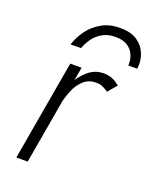

<svg xmlns="http://www.w3.org/2000/svg" viewBox="-129 -753 667 828"><g transform="rotate(20 204.0 -339.0)"><path d="M180 -460H128L48 0H100ZM318 -400 353 -441Q337 -455 319.5 -462.5Q302 -470 281 -470Q239 -471 206.5 -442.5Q174 -414 153 -371Q132 -328 124 -281H148Q155 -315 168.5 -347.5Q182 -380 205.5 -401Q229 -422 264 -421Q280 -421 293 -415Q306 -409 318 -400ZM101 -538Q112 -574 135.5 -606Q159 -638 195.5 -658.5Q232 -679 281 -678Q329 -678 358 -658Q387 -638 399.5 -606Q412 -574 407 -538H366Q368 -562 359 -584.5Q350 -607 329 -621Q308 -635 273 -635Q238 -635 213 -620.5Q188 -606 172.5 -584Q157 -562 149 -539Z"/></g></svg>

Font: Jost Light
Style: Italic
Weight: 300
Italic angle: -5°
Version: Version 3.710